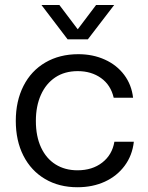

<svg xmlns="http://www.w3.org/2000/svg" viewBox="-20 -754 602 782"><path d="M44.3 -261.6Q44.3 -342.3 75.6 -404Q106.9 -465.7 164.8 -499.5Q222.7 -533.3 299.1 -533.3Q358.6 -533.3 407.3 -511.1Q456 -489 486 -448.8Q516 -408.6 522 -356H443.1Q431 -408 391.5 -436.1Q352 -464.3 296.6 -464.3Q243.3 -464.3 205.1 -438.8Q167 -413.3 146.6 -367.6Q126.1 -322 126.1 -261.3Q126.1 -198.7 147.2 -153.4Q168.3 -108.1 206.4 -84.3Q244.6 -60.4 295.6 -60.4Q356 -60.4 396.4 -91.9Q436.9 -123.3 445.9 -176.6H525.1Q518.9 -120.9 487.7 -78.9Q456.6 -36.9 407 -14.1Q357.4 8.6 295.6 8.6Q220.4 8.6 163.5 -25Q106.6 -58.6 75.4 -119.7Q44.3 -180.9 44.3 -261.6ZM148.9 -733.6H221.9L296.6 -634.7L371.3 -733.6H445L337.9 -593.9H255.3Z"/></svg>

Font: Mona Sans VF XLt
Style: Regular
Weight: 200
Designer: Deni Anggara
Foundry: GitHub
Version: Version 2.000;Glyphs 3.2.3 (3260)